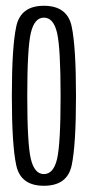

<svg xmlns="http://www.w3.org/2000/svg" viewBox="-20 -624 302 648"><path d="M128 3Q207 3 221.8 -65.5Q236.5 -134 236.5 -300Q236.5 -466 221.8 -535.2Q207 -604.5 128 -604.5Q50 -604.5 35 -535.2Q20 -466 20 -300Q20 -134 35 -65.5Q50 3 128 3ZM128 -36.5Q96.5 -36.5 84.2 -87Q72 -137.5 72 -299.5Q72 -462.5 84.2 -513.5Q96.5 -564.5 128 -564.5Q160.5 -564.5 172.5 -513.5Q184.5 -462.5 184.5 -299.5Q184.5 -137.5 172.5 -87Q160.5 -36.5 128 -36.5Z"/></svg>

Font: Anybody ExtraCondensed Light
Style: Regular
Weight: 300
Width: 2
Version: Version 1.113;gftools[0.9.25]